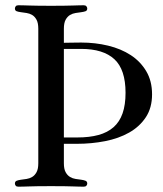

<svg xmlns="http://www.w3.org/2000/svg" viewBox="-20 -700 614 722"><path d="M220.2 -183.1H271Q316.4 -183.1 350.3 -192.4Q384.3 -201.7 407 -221.7Q429.7 -241.7 440.9 -273.7Q452.1 -305.7 452.1 -351.1Q452.1 -438.5 410.2 -477.3Q368.2 -516.1 285.2 -516.1H220.2ZM220.2 -85.9Q220.2 -64.5 226.8 -52.5Q233.4 -40.5 243.2 -34.7Q252.9 -28.8 264.2 -27.1Q275.4 -25.4 285.2 -24.2Q294.9 -22.9 301.5 -20.3Q308.1 -17.6 308.1 -9.8Q308.1 -5.4 304.9 -1.7Q301.8 2 294.9 2Q286.1 2 276.4 1.7Q266.6 1.5 252.7 1Q238.8 0.5 219.5 0.2Q200.2 0 171.9 0Q144 0 124.8 0.2Q105.5 0.5 91.6 1Q77.6 1.5 67.9 1.7Q58.1 2 48.8 2Q42 2 39.1 -1.7Q36.1 -5.4 36.1 -9.8Q36.1 -17.6 42.7 -20.3Q49.3 -22.9 59.1 -24.2Q68.8 -25.4 80.1 -27.1Q91.3 -28.8 101.1 -34.7Q110.8 -40.5 117.4 -52.5Q124 -64.5 124 -85.9V-591.8Q124 -613.8 117.4 -625.7Q110.8 -637.7 101.1 -643.6Q91.3 -649.4 80.1 -651.1Q68.8 -652.8 59.1 -654.1Q49.3 -655.3 42.7 -657.7Q36.1 -660.2 36.1 -668Q36.1 -672.4 39.1 -676.3Q42 -680.2 48.8 -680.2Q58.1 -680.2 67.9 -679.9Q77.6 -679.7 91.6 -679.2Q105.5 -678.7 124.8 -678.5Q144 -678.2 171.9 -678.2Q200.2 -678.2 219.5 -678.5Q238.8 -678.7 252.7 -679.2Q266.6 -679.7 276.4 -679.9Q286.1 -680.2 294.9 -680.2Q301.8 -680.2 304.9 -676.3Q308.1 -672.4 308.1 -668Q308.1 -660.2 301.5 -657.7Q294.9 -655.3 285.2 -654.1Q275.4 -652.8 264.2 -651.1Q252.9 -649.4 243.2 -643.6Q233.4 -637.7 226.8 -625.7Q220.2 -613.8 220.2 -591.8V-539.1Q233.4 -539.1 250.2 -539.6Q267.1 -540 285.2 -540Q338.4 -540 386.7 -528.3Q435.1 -516.6 471.7 -492.7Q508.3 -468.8 530 -432.1Q551.8 -395.5 551.8 -345.2Q551.8 -294.4 528.3 -259Q504.9 -223.6 465.6 -201.4Q426.3 -179.2 375.2 -169.2Q324.2 -159.2 269 -159.2H220.2Z"/></svg>

Font: XB Zar
Style: Regular
Weight: 400
Designer: Behnam
Foundry: Irmug
Version: Version 8.005 2009